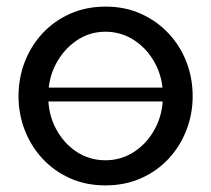

<svg xmlns="http://www.w3.org/2000/svg" viewBox="-20 -551 637 581"><path d="M90 -244V-286H528V-244ZM36 -260Q36 -315 55 -364Q74 -413 109 -450.5Q144 -488 192.5 -509.5Q241 -531 300 -531Q358 -531 406 -509.5Q454 -488 489.5 -450.5Q525 -413 544 -364Q563 -315 563 -260Q563 -206 544 -157Q525 -108 490 -70.5Q455 -33 406.5 -11.5Q358 10 299 10Q240 10 192 -11.5Q144 -33 109 -70.5Q74 -108 55 -157Q36 -206 36 -260ZM299 -66Q347 -66 386.5 -92Q426 -118 449.5 -162.5Q473 -207 473 -261Q473 -315 449.5 -359Q426 -403 386.5 -429Q347 -455 299 -455Q251 -455 212 -428.5Q173 -402 149.5 -358Q126 -314 126 -259Q126 -205 149.5 -161Q173 -117 212 -91.5Q251 -66 299 -66Z"/></svg>

Font: YasnoRaleway Medium
Style: Regular
Weight: 500
Designer: Matt McInerney, Pablo Impallari, Rodrigo Fuenzalida
Foundry: Matt McInerney, Pablo Impallari, Rodrigo Fuenzalida
Version: Version 4.026